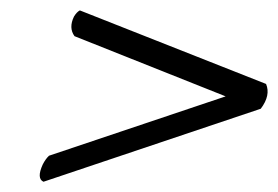

<svg xmlns="http://www.w3.org/2000/svg" viewBox="-20 -422 537 371"><path d="M416 -235.8 124 -352.1Q112.3 -368.2 123 -390.1Q128.4 -398.9 134.3 -401.9L494.1 -259.8Q503.4 -237.8 483.9 -211.9L64 -70.8Q50.3 -77.1 62.5 -104Q67.9 -114.7 74.7 -121.1Z"/></svg>

Font: Linux Libertine Display Slanted O
Style: Slanted
Weight: 400
Designer: Philipp H. Poll
Foundry: Philipp H. Poll
Version: Version 5.0.9